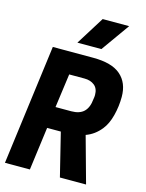

<svg xmlns="http://www.w3.org/2000/svg" viewBox="-147 -1118 917 1205"><g transform="rotate(15 311.5 -515.0)"><path d="M534 0H364L295 -280H206L169 0H7L109 -780H372Q493 -780 550.5 -730Q608 -680 608 -589Q608 -527 592.5 -467Q577 -407 547 -370Q507 -320 451 -300ZM325 -420Q379 -420 407 -447Q435 -474 440 -529Q443 -544 443 -557Q443 -599 417.5 -619.5Q392 -640 353 -640H253L223 -420ZM538 -846ZM407 -846H251L366 -1030H538Z"/></g></svg>

Font: Tanohe Sans
Style: Bold Italic
Weight: 700
Designer: Village Type and Design LLC & Cristiano Sobral
Foundry: Cooper Hewitt Smithsonian Design Museum
Version: Version 1.00;September 29, 2021;FontCreator 13.0.0.2655 64-b